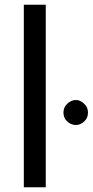

<svg xmlns="http://www.w3.org/2000/svg" viewBox="-20 -794 393 814"><path d="M81 -774H174V0H81ZM249 -317Q249 -339 265.5 -354.5Q282 -370 302 -370Q320 -370 336.5 -354.5Q353 -339 353 -317Q353 -293 336.5 -278.5Q320 -264 302 -264Q282 -264 265.5 -278.5Q249 -293 249 -317Z"/></svg>

Font: Josefin Sans Thin
Style: Regular
Weight: 400
Version: Version 2.000